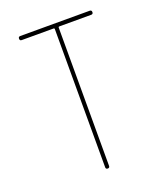

<svg xmlns="http://www.w3.org/2000/svg" viewBox="-135 -819 771 908"><g transform="rotate(-20 250.0 -365.0)"><path d="M75.2 -710Q65.4 -710 65.4 -720.2Q65.4 -730.5 75.2 -730.5H424.8Q434.6 -730.5 434.6 -720.2Q434.6 -710 424.8 -710H264.6Q259.8 -710 259.8 -705.1V-9.8Q259.8 0 250 0Q240.2 0 240.2 -9.8V-705.1Q240.2 -710 235.4 -710Z"/></g></svg>

Font: Rounded Mgen+ 1m thin
Style: Regular
Weight: 100
Designer: [Source Han Sans]
Ryoko NISHIZUKA  (kana & ideographs); Paul D. Hunt (Latin, Greek & Cyrillic); Wenlong ZHANG  (bopomofo
Version: Version 1.059.20150602